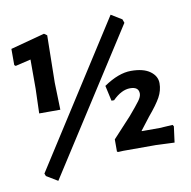

<svg xmlns="http://www.w3.org/2000/svg" viewBox="-66 -546 673 677"><g transform="rotate(-10 270.0 -207.5)"><path d="M415.9 -443.9 89.7 64.5 49.5 40.2 45.8 30.8 372.9 -480.4 411.2 -457ZM137.4 -278.5 140.2 -181.3H64.5L67.3 -269.2V-373.8L12.1 -360.7L7.5 -364.5V-422.4L129.9 -455.1L140.2 -447.7ZM332.7 -181.3H323.4L311.2 -236.4Q364.5 -272.9 408.9 -272.9Q453.3 -272.9 477.1 -255.6Q500.9 -238.3 500.9 -212.6Q500.9 -186.9 487.9 -163.1Q474.8 -139.3 443.9 -102.8L409.3 -57.9L410.3 -57H473.8L520.6 -59.8L524.3 -54.2L516.8 2.8L450.5 0H333.6L315.9 0.9L311.2 -0.9V-44.9L377.6 -116.8Q404.7 -148.6 415.4 -163.1Q426.2 -177.6 426.2 -188.8Q426.2 -213.1 395.3 -213.1Q364.5 -213.1 332.7 -181.3Z"/></g></svg>

Font: Gurajada
Style: Regular
Weight: 400
Designer: Purushoth Kumar Guthula
Foundry: SiliconAndhra, USA.
Version: Version 1.0.3; ttfautohint (v1.2.42-39fb)